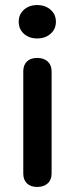

<svg xmlns="http://www.w3.org/2000/svg" viewBox="-20 -729 295 759"><path d="M54 -643Q54 -672 74.5 -690.5Q95 -709 127 -709Q159 -709 180 -690.5Q201 -672 201 -643Q201 -614 180 -595.5Q159 -577 127 -577Q95 -577 74.5 -595.5Q54 -614 54 -643ZM72 -43V-447Q72 -472 86.5 -486Q101 -500 127 -500Q153 -500 168.5 -486Q184 -472 184 -447V-43Q184 -18 168.5 -4Q153 10 127 10Q101 10 86.5 -4Q72 -18 72 -43Z"/></svg>

Font: Kodchasan SemiBold
Style: Regular
Weight: 600
Version: Version 1.000; ttfautohint (v1.6)